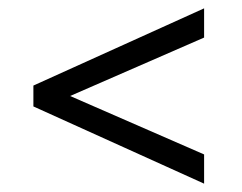

<svg xmlns="http://www.w3.org/2000/svg" viewBox="-20 -565 580 460"><path d="M469 -125 60 -310V-360L469 -545V-475L148 -335L469 -195Z"/></svg>

Font: Outfit Light
Style: Regular
Weight: 300
Designer: Rodrigo Fuenzalida
Foundry: fragTYPE
Version: Version 1.100; ttfautohint (v1.8.4.7-5d5b)